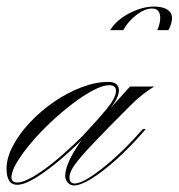

<svg xmlns="http://www.w3.org/2000/svg" viewBox="-74 -557 545 586"><path d="M-22 7Q-54 7 -54 -43Q-54 -75 -34.5 -112Q-15 -149 17.5 -183.5Q50 -218 90.5 -246Q131 -274 174.5 -290.5Q218 -307 256 -307Q289 -307 289 -281Q289 -258 259 -222Q229 -186 184 -138Q148 -102 108.5 -68.5Q69 -35 34.5 -14Q0 7 -22 7ZM-21 0Q-3 0 28.5 -18.5Q60 -37 99 -69.5Q138 -102 179 -143Q224 -191 252 -225Q280 -259 280 -280Q280 -297 259 -297Q240 -297 210.5 -281.5Q181 -266 147.5 -240.5Q114 -215 81 -184Q48 -153 21 -121Q-6 -89 -22.5 -61.5Q-39 -34 -39 -15Q-39 0 -21 0ZM371 -163 363 -154Q323 -108 282 -71Q241 -34 206.5 -12.5Q172 9 152 9Q141 9 133 0.5Q125 -8 125 -20Q125 -53 160.5 -108Q196 -163 260 -229H265L323 -293H397Q380 -283 361.5 -268.5Q343 -254 327 -238Q255 -166 214 -123Q173 -80 155.5 -56Q138 -32 138 -16Q138 3 154 3Q171 3 202 -17Q233 -37 272 -71.5Q311 -106 351 -151L362 -163ZM302 -465H262Q276 -487 298.5 -503Q321 -519 347 -528Q373 -537 395 -537Q423 -537 437 -527.5Q451 -518 451 -502Q451 -493 448 -483.5Q445 -474 440 -465H406Q410 -474 412.5 -483.5Q415 -493 415 -502Q415 -531 390 -531Q368 -531 342.5 -511.5Q317 -492 302 -465Z"/></svg>

Font: Ballet 24pt
Style: Regular
Weight: 400
Designer: Maximiliano R. Sproviero
Foundry: Omnibus-Type
Version: Version 1.100